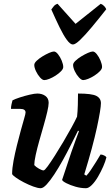

<svg xmlns="http://www.w3.org/2000/svg" viewBox="-20 -994 586 1014"><path d="M195 0Q180 0 155.5 -9Q131 -18 106 -31Q81 -44 63.5 -56.5Q46 -69 44 -75Q44 -105 51.5 -145Q59 -185 69.5 -227Q80 -269 90 -305.5Q100 -342 107.5 -367.5Q115 -393 115 -400Q115 -419 86 -419H38Q38 -431 41 -444Q44 -457 46 -464Q59 -471 85 -479.5Q111 -488 137 -494Q163 -500 177 -500Q202 -500 219.5 -487.5Q237 -475 237 -451Q237 -435 229.5 -403Q222 -371 210.5 -331Q199 -291 187.5 -250.5Q176 -210 168.5 -175.5Q161 -141 161 -122Q170 -112 186 -103Q202 -94 210 -94Q216 -94 232 -116Q248 -138 270 -172.5Q292 -207 315 -246Q338 -285 357.5 -320.5Q377 -356 387 -378Q390 -404 391 -439Q392 -474 392 -500Q465 -500 489 -487.5Q513 -475 513 -449Q513 -419 492 -321Q471 -223 425 -73L436 -66Q446 -76 459.5 -96Q473 -116 487 -138.5Q501 -161 511 -178Q520 -178 530 -173Q540 -168 542 -163Q537 -142 525 -114.5Q513 -87 497.5 -60.5Q482 -34 465 -17Q448 0 434 0Q407 0 379 -8Q351 -16 330.5 -26.5Q310 -37 308 -44L357 -191Q368 -223 379.5 -254Q391 -285 397 -301L392 -304Q375 -270 354.5 -229Q334 -188 311.5 -147.5Q289 -107 267 -73.5Q245 -40 226.5 -20Q208 0 195 0ZM419 -571Q410 -571 397 -585Q384 -599 375 -618Q366 -637 366 -651Q366 -661 378.5 -673Q391 -685 409 -696Q427 -707 444 -714.5Q461 -722 470 -722Q480 -722 491.5 -707.5Q503 -693 511 -673.5Q519 -654 519 -640Q519 -630 507.5 -618Q496 -606 479 -595Q462 -584 445.5 -577.5Q429 -571 419 -571ZM214 -571Q204 -571 191.5 -585Q179 -599 170 -618Q161 -637 161 -651Q161 -661 173.5 -673Q186 -685 204 -696Q222 -707 239 -714.5Q256 -722 265 -722Q275 -722 286.5 -707.5Q298 -693 306 -673.5Q314 -654 314 -640Q314 -630 302.5 -618Q291 -606 274 -595Q257 -584 240.5 -577.5Q224 -571 214 -571ZM365 -759Q351 -759 333 -783.5Q315 -808 294.5 -850Q274 -892 251 -944Q257 -952 264 -961Q271 -970 284 -974L379 -868L512 -974Q523 -970 531 -961Q539 -952 541 -945Q500 -893 465 -851Q430 -809 404 -784Q378 -759 365 -759Z"/></svg>

Font: Texturina 72pt 72pt ExtraBold
Style: Italic
Weight: 800
Italic angle: -11°
Designer: Guillermo Torres Carreño
Foundry: Omnibus-Type
Version: Version 1.002; ttfautohint (v1.8.3)